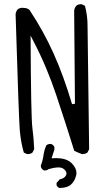

<svg xmlns="http://www.w3.org/2000/svg" viewBox="-20 -791 540 938"><path d="M256.3 113.8Q260.7 123 270 127.4Q309.1 127 326.7 110.8Q345.2 93.8 351.6 67.4Q353.5 60.5 353.5 54.2Q353.5 30.3 331.1 7.3Q316.4 -7.3 296.6 -12.9Q276.9 -18.6 254.4 -18.6Q248.5 -18.6 231.9 -17.6L245.6 -59.6V-72.8Q241.2 -83 230.5 -87.4Q228.5 -87.9 226.8 -87.9Q225.1 -87.9 223.1 -87.6Q221.2 -87.4 218.3 -86.9Q212.4 -85.4 207 -82Q196.3 -59.6 192.6 -33.2Q189 -6.8 179.2 18.6L180.7 27.3Q185.5 37.1 195.3 41.5Q197.3 42 199.2 42Q208.5 42 214.4 37.1L215.3 36.1Q246.1 26.9 265.1 26.9Q281.7 26.9 291 34.2Q304.7 44.9 304.7 56.6Q304.7 65.4 296.4 73.7Q287.1 82.5 272 85L256.3 102.5ZM115.2 -38.1Q129.4 -38.1 138.7 -45.9L147 -62Q145 -114.7 138.2 -166Q131.3 -217.3 129.4 -617.2L143.1 -590.3Q208 -466.8 255.1 -325.7Q302.2 -184.6 342.8 -54.2Q360.4 -45.4 379.4 -38.6Q381.8 -38.1 384.5 -38.1Q387.2 -38.1 391.1 -39.1Q399.9 -40 407.2 -45.9L415.5 -62L407.7 -665Q407.7 -715.8 395 -762.7L379.9 -770Q377.9 -770.5 373.5 -770.5Q369.1 -770.5 363.3 -768.8Q357.4 -767.1 352.1 -762.2Q344.2 -752.4 342.3 -739.7L346.2 -284.2L332 -282.2Q291 -420.4 241 -531.5Q190.9 -642.6 123.5 -743.2Q111.8 -752.4 95.7 -752.4H95.2Q92.3 -752.9 89.8 -752.9Q75.2 -752.9 65.9 -744.6Q58.1 -735.4 56.2 -722.2Q71.8 -210.4 76.7 -154.1Q81.5 -97.7 96.2 -45.9L111.3 -38.6Q113.3 -38.1 115.2 -38.1Z"/></svg>

Font: Bakudai
Style: ExtraLight
Weight: 200
Version: Version 1.48